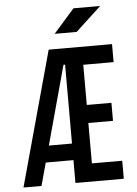

<svg xmlns="http://www.w3.org/2000/svg" viewBox="-60 -940 705 985"><g transform="rotate(-5 293.0 -447.0)"><path d="M20.5 0 210.9 -693.4H537.1V-600.6H380.9V-393.6H507.8V-300.8H380.9V-92.8H537.1V0H288.1V-117.7H145.5L113.3 0ZM168.9 -203.1H288.1V-609.4H279.8ZM248.5 -771.5 356 -893.6H493.7L361.8 -771.5Z"/></g></svg>

Font: Cascadia Mono PL
Style: Regular
Weight: 400
Monospace: yes
Designer: Aaron Bell
Foundry: Saja Typeworks
Version: Version 2404.023; ttfautohint (v1.8.4)